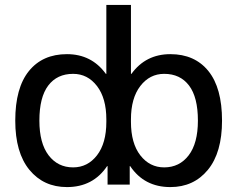

<svg xmlns="http://www.w3.org/2000/svg" viewBox="-20 -750 964 780"><path d="M507 0H417V-75H415Q358 10 252 10Q157 10 99.5 -60Q42 -130 42 -260Q42 -393 97.5 -461.5Q153 -530 252 -530Q352 -530 410 -450H412V-730H512V-450H514Q572 -530 672 -530Q771 -530 826.5 -461.5Q882 -393 882 -260Q882 -130 824.5 -60Q767 10 672 10Q566 10 509 -75H507ZM784 -260Q784 -355 748 -402.5Q712 -450 647 -450Q588 -450 550 -400.5Q512 -351 512 -265V-255Q512 -168 550 -119Q588 -70 647 -70Q709 -70 746.5 -119Q784 -168 784 -260ZM140 -260Q140 -168 177.5 -119Q215 -70 277 -70Q336 -70 374 -119Q412 -168 412 -255V-265Q412 -351 374 -400.5Q336 -450 277 -450Q212 -450 176 -402.5Q140 -355 140 -260Z"/></svg>

Font: M PLUS 1p Medium
Style: Regular
Weight: 500
Version: Version 1.062